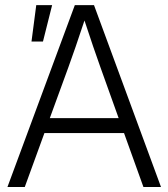

<svg xmlns="http://www.w3.org/2000/svg" viewBox="-20 -748 674 768"><path d="M9.8 0 279.3 -727.5H356L624 0H553.7L476.1 -215.8H157.7L79.1 0ZM179.2 -275.4H454.6L381.3 -480Q367.7 -517.6 352.8 -561.5Q337.9 -605.5 317.9 -666Q297.9 -605.5 282.7 -561.5Q267.6 -517.6 253.9 -480ZM106 -582 125 -727.5H188.5L151.9 -582Z"/></svg>

Font: Inter Display Light
Style: Regular
Weight: 300
Designer: Rasmus Andersson
Foundry: rsms
Version: Version 4.000;git-a52131595